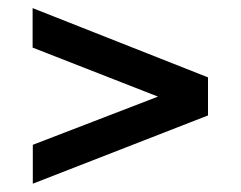

<svg xmlns="http://www.w3.org/2000/svg" viewBox="-20 -583 594 474"><path d="M61 -129.5V-225.5L370 -344.5L60.5 -465.5V-563L493.5 -392V-298Z"/></svg>

Font: Public Sans Thin Medium
Style: Regular
Weight: 500
Version: Version 2.001